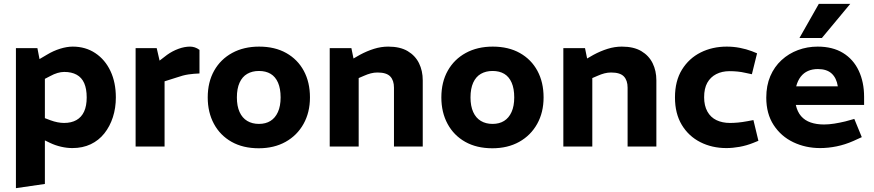

<svg xmlns="http://www.w3.org/2000/svg" viewBox="-20 -764 4555 1001"><path d="M63 217V-513H175L186 -456L225 -479Q258 -499 293.5 -510Q329 -521 359 -521Q426 -521 477 -487Q528 -453 556 -393.5Q584 -334 584 -256Q584 -201 568.5 -153Q553 -105 524 -68.5Q495 -32 453 -12Q411 8 357 8Q329 8 298.5 1Q268 -6 241 -19L214 -32V195ZM314 -123Q352 -123 378.5 -138Q405 -153 418.5 -182.5Q432 -212 432 -256Q432 -301 419 -330.5Q406 -360 379.5 -374.5Q353 -389 315 -389Q298 -389 279.5 -383.5Q261 -378 241 -367L214 -353V-148L243 -137Q262 -130 280 -126.5Q298 -123 314 -123Z M687 0V-513H797L812 -448L851 -478Q879 -498 910.5 -509.5Q942 -521 971 -521Q983 -521 995.5 -517Q1008 -513 1020 -504V-381Q990 -380 962.5 -376Q935 -372 901 -360L838 -340V0Z M1329 9Q1247 9 1187.5 -24.5Q1128 -58 1095.5 -118Q1063 -178 1063 -256Q1063 -336 1096.5 -395.5Q1130 -455 1190.5 -488Q1251 -521 1331 -521Q1413 -521 1472.5 -487.5Q1532 -454 1564 -394.5Q1596 -335 1596 -256Q1596 -178 1562.5 -118Q1529 -58 1469 -24.5Q1409 9 1329 9ZM1330 -118Q1365 -118 1390 -133.5Q1415 -149 1429 -180Q1443 -211 1443 -256Q1443 -302 1429.5 -333Q1416 -364 1391 -379Q1366 -394 1330 -394Q1295 -394 1269 -379Q1243 -364 1229 -333Q1215 -302 1215 -256Q1215 -211 1229 -180Q1243 -149 1269 -133.5Q1295 -118 1330 -118Z M1699 0V-513H1812L1823 -459L1856 -478Q1893 -498 1930 -509.5Q1967 -521 2004 -521Q2066 -521 2105.5 -497.5Q2145 -474 2164.5 -434.5Q2184 -395 2184 -345V0H2034V-307Q2034 -345 2014.5 -365.5Q1995 -386 1948 -386Q1930 -386 1913 -381.5Q1896 -377 1878 -369L1850 -357V0Z M2547 9Q2465 9 2405.5 -24.5Q2346 -58 2313.5 -118Q2281 -178 2281 -256Q2281 -336 2314.5 -395.5Q2348 -455 2408.5 -488Q2469 -521 2549 -521Q2631 -521 2690.5 -487.5Q2750 -454 2782 -394.5Q2814 -335 2814 -256Q2814 -178 2780.5 -118Q2747 -58 2687 -24.5Q2627 9 2547 9ZM2548 -118Q2583 -118 2608 -133.5Q2633 -149 2647 -180Q2661 -211 2661 -256Q2661 -302 2647.5 -333Q2634 -364 2609 -379Q2584 -394 2548 -394Q2513 -394 2487 -379Q2461 -364 2447 -333Q2433 -302 2433 -256Q2433 -211 2447 -180Q2461 -149 2487 -133.5Q2513 -118 2548 -118Z M2917 0V-513H3030L3041 -459L3074 -478Q3111 -498 3148 -509.5Q3185 -521 3222 -521Q3284 -521 3323.5 -497.5Q3363 -474 3382.5 -434.5Q3402 -395 3402 -345V0H3252V-307Q3252 -345 3232.5 -365.5Q3213 -386 3166 -386Q3148 -386 3131 -381.5Q3114 -377 3096 -369L3068 -357V0Z M3767 8Q3692 8 3631 -23Q3570 -54 3534.5 -113Q3499 -172 3499 -256Q3499 -342 3535.5 -401Q3572 -460 3633 -490.5Q3694 -521 3769 -521Q3804 -521 3837.5 -514.5Q3871 -508 3900 -497L3927 -486L3900 -377L3867 -384Q3846 -389 3825 -391Q3804 -393 3784 -393Q3744 -393 3714 -377.5Q3684 -362 3667.5 -332.5Q3651 -303 3651 -257Q3651 -213 3668 -182.5Q3685 -152 3715.5 -137.5Q3746 -123 3786 -123Q3805 -123 3827 -125Q3849 -127 3876 -132L3908 -138L3934 -30L3907 -19Q3872 -5 3836 1.5Q3800 8 3767 8Z M4256 8Q4180 8 4116 -22.5Q4052 -53 4013.5 -112Q3975 -171 3975 -255Q3975 -318 3996 -367Q4017 -416 4054.5 -450.5Q4092 -485 4140.5 -503Q4189 -521 4243 -521Q4321 -521 4375 -488Q4429 -455 4457 -395.5Q4485 -336 4485 -259V-217H4129Q4137 -181 4156.5 -158.5Q4176 -136 4206.5 -125.5Q4237 -115 4276 -115Q4301 -115 4329.5 -119.5Q4358 -124 4387 -131L4434 -144L4473 -49L4429 -29Q4386 -10 4342 -1Q4298 8 4256 8ZM4131 -314H4348Q4341 -358 4315.5 -381Q4290 -404 4244 -404Q4215 -404 4192.5 -394Q4170 -384 4154.5 -364Q4139 -344 4131 -314ZM4148 -566 4249 -744H4413L4265 -566Z"/></svg>

Font: REM Medium SemiBold
Style: Regular
Weight: 600
Version: Version 1.005;gftools[0.9.28]